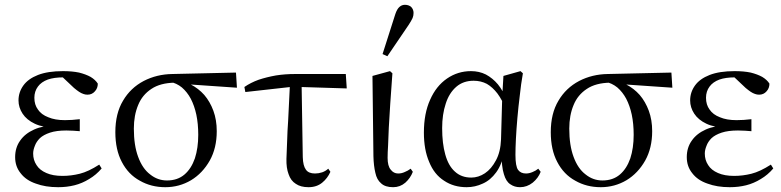

<svg xmlns="http://www.w3.org/2000/svg" viewBox="-20 -767 3252 799"><path d="M222 12Q258 12 290 4Q322 -4 351 -22Q380 -39 403 -66L393 -82Q348 -53 312 -44Q276 -35 240 -35Q200 -35 173 -47Q145 -59 132 -80Q118 -101 118 -128Q118 -143 125 -160Q131 -177 146 -192Q161 -206 188 -215Q215 -224 256 -224Q274 -224 286 -223Q298 -222 312 -221V-271Q295 -269 280 -268Q265 -267 250 -267Q209 -267 181 -279Q152 -290 138 -311Q123 -331 123 -360Q123 -387 138 -407Q152 -426 179 -436Q205 -445 243 -445Q257 -445 271 -445Q284 -444 300 -440L280 -457L234 -452L288 -401Q300 -391 309 -385Q318 -379 327 -376Q335 -373 344 -373Q363 -373 375 -387Q387 -400 387 -419Q377 -435 357 -447Q337 -458 309 -465Q280 -471 242 -471Q179 -471 138 -455Q97 -439 77 -411Q57 -383 57 -349Q57 -320 74 -294Q91 -268 125 -252Q159 -236 209 -236L210 -245Q160 -245 122 -228Q84 -211 64 -182Q43 -153 43 -113Q43 -74 66 -46Q88 -17 129 -3Q169 12 222 12Z M668 12Q726 12 775 -17Q823 -46 853 -99Q882 -151 882 -221Q882 -268 868 -306Q854 -344 830 -372Q806 -399 773 -416Q740 -433 703 -437L686 -427Q715 -421 737 -403Q759 -384 774 -356Q789 -327 797 -290Q805 -252 805 -206Q805 -151 791 -108Q776 -65 748 -41Q719 -16 675 -16Q636 -16 605 -41Q573 -65 555 -114Q537 -162 537 -232Q537 -287 555 -330Q572 -372 610 -397Q647 -422 708 -423L734 -418L966 -402L962 -465L697 -459Q632 -458 578 -430Q523 -401 492 -348Q460 -295 460 -217Q460 -144 487 -93Q514 -41 562 -15Q609 12 668 12Z M1001 -384 1198 -406 1423 -399 1419 -459H1208Q1166 -459 1128 -453Q1089 -446 1056 -435Q1023 -423 997 -405ZM1264 12Q1298 12 1321 -7Q1343 -25 1355 -52L1346 -65Q1335 -55 1321 -50Q1306 -45 1291 -45Q1264 -45 1253 -61Q1241 -77 1240 -113L1235 -423L1187 -426L1183 -344Q1181 -303 1179 -263Q1176 -222 1175 -183Q1173 -143 1172 -106Q1171 -68 1181 -42Q1190 -15 1211 -2Q1231 12 1264 12Z M1616 12Q1645 12 1667 -7Q1688 -26 1698 -52L1689 -65Q1677 -56 1664 -51Q1651 -45 1637 -45Q1618 -45 1606 -61Q1593 -76 1593 -110Q1593 -131 1595 -162Q1596 -193 1598 -236Q1600 -278 1604 -335Q1608 -391 1613 -462L1603 -471L1530 -451L1534 -117Q1535 -77 1542 -48Q1548 -19 1566 -4Q1583 12 1616 12ZM1572 -542 1592 -533 1681 -664Q1692 -681 1697 -692Q1701 -702 1701 -713Q1701 -728 1691 -738Q1681 -747 1665 -747Q1652 -747 1642 -738Q1632 -729 1625 -708Z M1922 12Q1957 12 1989 -3Q2021 -17 2045 -50Q2069 -83 2079 -136L2067 -130Q2067 -73 2077 -42Q2086 -11 2104 0Q2121 12 2144 12Q2173 12 2197 -7Q2220 -26 2230 -52L2220 -65Q2209 -56 2196 -51Q2182 -45 2169 -45Q2147 -45 2136 -60Q2125 -75 2125 -123Q2125 -150 2127 -190Q2129 -229 2133 -275Q2137 -321 2143 -369Q2148 -417 2156 -462L2146 -471L2075 -451L2070 -365L2065 -187Q2063 -135 2044 -100Q2025 -64 1998 -46Q1971 -28 1941 -28Q1900 -28 1873 -53Q1846 -77 1833 -124Q1820 -170 1820 -234Q1820 -291 1835 -336Q1849 -380 1879 -406Q1908 -431 1951 -431Q1981 -431 2006 -418Q2030 -404 2050 -378Q2070 -351 2086 -311L2103 -351H2088Q2074 -389 2052 -416Q2030 -442 2002 -457Q1974 -471 1940 -471Q1885 -471 1840 -440Q1795 -409 1770 -352Q1744 -295 1744 -215Q1744 -144 1766 -93Q1787 -41 1828 -15Q1868 12 1922 12Z M2480 12Q2538 12 2587 -17Q2635 -46 2665 -99Q2694 -151 2694 -221Q2694 -268 2680 -306Q2666 -344 2642 -372Q2618 -399 2585 -416Q2552 -433 2515 -437L2498 -427Q2527 -421 2549 -403Q2571 -384 2586 -356Q2601 -327 2609 -290Q2617 -252 2617 -206Q2617 -151 2603 -108Q2588 -65 2560 -41Q2531 -16 2487 -16Q2448 -16 2417 -41Q2385 -65 2367 -114Q2349 -162 2349 -232Q2349 -287 2367 -330Q2384 -372 2422 -397Q2459 -422 2520 -423L2546 -418L2778 -402L2774 -465L2509 -459Q2444 -458 2390 -430Q2335 -401 2304 -348Q2272 -295 2272 -217Q2272 -144 2299 -93Q2326 -41 2374 -15Q2421 12 2480 12Z M3017 12Q3053 12 3085 4Q3117 -4 3146 -22Q3175 -39 3198 -66L3188 -82Q3143 -53 3107 -44Q3071 -35 3035 -35Q2995 -35 2968 -47Q2940 -59 2927 -80Q2913 -101 2913 -128Q2913 -143 2920 -160Q2926 -177 2941 -192Q2956 -206 2983 -215Q3010 -224 3051 -224Q3069 -224 3081 -223Q3093 -222 3107 -221V-271Q3090 -269 3075 -268Q3060 -267 3045 -267Q3004 -267 2976 -279Q2947 -290 2933 -311Q2918 -331 2918 -360Q2918 -387 2933 -407Q2947 -426 2974 -436Q3000 -445 3038 -445Q3052 -445 3066 -445Q3079 -444 3095 -440L3075 -457L3029 -452L3083 -401Q3095 -391 3104 -385Q3113 -379 3122 -376Q3130 -373 3139 -373Q3158 -373 3170 -387Q3182 -400 3182 -419Q3172 -435 3152 -447Q3132 -458 3104 -465Q3075 -471 3037 -471Q2974 -471 2933 -455Q2892 -439 2872 -411Q2852 -383 2852 -349Q2852 -320 2869 -294Q2886 -268 2920 -252Q2954 -236 3004 -236L3005 -245Q2955 -245 2917 -228Q2879 -211 2859 -182Q2838 -153 2838 -113Q2838 -74 2861 -46Q2883 -17 2924 -3Q2964 12 3017 12Z"/></svg>

Font: Source Serif 4 48pt
Style: Regular
Weight: 400
Designer: Frank Grie√ühammer
Foundry: Adobe Systems Incorporated
Version: Version 4.004;hotconv 1.0.116;makeotfexe 2.5.65601